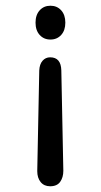

<svg xmlns="http://www.w3.org/2000/svg" viewBox="-20 -442 351 670"><path d="M117 -196 110 155Q110 179 122 193.5Q134 208 155 208Q179 208 190 192.5Q201 177 201 154L194 -196Q193 -242 155 -242Q139 -242 128.5 -230Q118 -218 117 -196ZM156 -304Q179 -304 193.5 -320Q208 -336 208 -363Q208 -390 193.5 -406Q179 -422 156 -422Q133 -422 118.5 -406Q104 -390 104 -363Q104 -336 118.5 -320Q133 -304 156 -304Z"/></svg>

Font: Beiruti Medium
Style: Regular
Weight: 500
Designer: Arlette Boutros
Foundry: Boutros
Version: Version 1.41